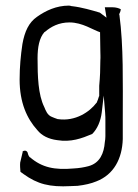

<svg xmlns="http://www.w3.org/2000/svg" viewBox="-20 -500 493 685"><path d="M50 -216C50 -134 76 -77 113 -36C129 -16 153 -4 184 0C233 8 271 -6 309 -22C327 -40 339 -67 343 -99L350 -159L355 -99C356 -88 356 -77 356 -67V-14C356 -5 355 0 354 7C351 46 337 82 295 93C280 97 262 100 243 101C175 107 130 98 87 61H86C81 55 80 50 78 43C73 35 64 37 60 41L61 42L52 80C51 90 52 102 53 113C56 115 61 119 64 121C114 157 157 168 232 164C241 164 247 163 257 163C282 160 305 155 324 147C386 123 416 66 418 -4V-81C418 -206 421 -335 406 -447L405 -449C408 -455 410 -459 411 -467C404 -471 393 -474 382 -474H354L360 -437L336 -455C309 -463 272 -474 237 -478H236C232 -479 229 -480 226 -480C181 -480 143 -462 112 -440C83 -420 68 -388 60 -343C54 -303 50 -261 50 -216ZM114 -292C114 -331 120 -365 139 -386H140C162 -405 190 -420 228 -420C274 -420 312 -393 337 -385L338 -318C338 -307 339 -297 338 -284C338 -253 337 -226 334 -194V-157L333 -156C331 -148 328 -141 325 -134V-133H324C300 -101 249 -66 187 -75H186C179 -77 170 -81 165 -83C149 -89 143 -106 138 -118C116 -162 114 -228 114 -292Z"/></svg>

Font: SolarCharger
Style: 350
Weight: 300
Designer: Mew Too
Foundry: Cannot Into Space Fonts/KineticPlasma Fonts
Version: Version 1.100